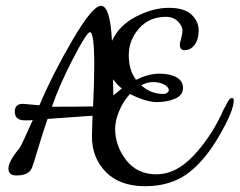

<svg xmlns="http://www.w3.org/2000/svg" viewBox="-20 -600 826 662"><path d="M743 -205Q747 -215 752 -224Q757 -233 760 -239Q763 -245 765 -248.5Q767 -252 770 -256Q774 -262 780 -262Q786 -262 786 -254Q786 -218 735.5 -131Q685 -44 626 -1Q567 42 480 42Q393 42 345 -7Q297 -56 297 -129Q297 -141 299 -201Q294 -201 234 -196.5Q174 -192 144 -190Q126 -138 110.5 -85.5Q95 -33 90 -21Q79 5 37 5Q9 5 9 -19Q9 -43 47 -89Q54 -98 93 -186Q83 -185 66 -185Q31 -185 31 -215Q31 -242 59 -242Q61 -242 116 -237Q161 -344 230 -462Q299 -580 328 -580Q360 -580 366 -459Q391 -513 449.5 -543Q508 -573 562 -573Q616 -573 640.5 -549.5Q665 -526 665 -495Q665 -464 651 -445.5Q637 -427 617 -427Q600 -427 600 -446Q600 -452 604.5 -467Q609 -482 609 -496Q609 -510 593.5 -526Q578 -542 552 -542Q495 -542 459.5 -502Q424 -462 424 -410Q424 -358 449 -325Q493 -346 529.5 -346Q566 -346 588.5 -333.5Q611 -321 611 -296.5Q611 -272 584 -260Q557 -248 520.5 -248Q484 -248 428 -276Q405 -251 391 -217.5Q377 -184 377 -156Q377 -97 415 -48Q453 1 519.5 1Q586 1 645 -61Q704 -123 743 -205ZM159 -232Q245 -232 301 -233Q305 -323 305 -376Q305 -489 290 -489Q279 -489 231 -396Q183 -303 159 -232ZM543 -276Q552 -276 557 -280.5Q562 -285 562 -288Q562 -300 546 -308.5Q530 -317 508.5 -317Q487 -317 467 -306Q500 -276 543 -276ZM371 -271 400 -295Q383 -308 370 -327Q370 -288 371 -271Z"/></svg>

Font: Cookie
Style: Regular
Weight: 400
Designer: Ania Kruk
Foundry: Ania Kruk
Version: Version 1.004